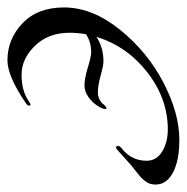

<svg xmlns="http://www.w3.org/2000/svg" viewBox="-17 -481 502 516"><g transform="rotate(-90 234.0 -223.0)"><path d="M351 -229Q380 -229 400 -243Q404 -266 404 -287Q404 -344 369 -380Q334 -416 291 -416Q249 -416 222 -398Q213 -392 212 -392Q208 -392 208 -396Q208 -400 214 -404Q287 -454 330 -454Q387 -454 429.5 -413.5Q472 -373 472 -302Q472 -226 412.5 -152Q353 -78 270.5 -35Q188 8 116 8Q61 8 28.5 -9Q-4 -26 -4 -56Q-4 -65 -1.5 -72Q1 -79 7 -86Q13 -93 17.5 -97Q22 -101 32 -109Q42 -117 46 -120Q51 -124 63 -135Q75 -146 84 -154Q93 -162 94 -162Q100 -162 100 -158Q100 -151 92 -146Q60 -120 60 -80Q60 -53 85 -38Q110 -23 144 -23Q227 -23 297.5 -78Q368 -133 393 -215Q365 -196 327 -196Q316 -196 289 -203.5Q262 -211 244 -211Q228 -211 216 -201Q215 -200 213.5 -198Q212 -196 210.5 -194.5Q209 -193 207.5 -191.5Q206 -190 204.5 -189Q203 -188 201 -188Q199 -188 199 -192Q199 -196 204 -206Q214 -224 230 -235.5Q246 -247 262 -247Q281 -247 310.5 -238Q340 -229 351 -229Z"/></g></svg>

Font: Miama Nueva
Style: Medium
Weight: 400
Italic angle: -28°
Version: Version 1.0